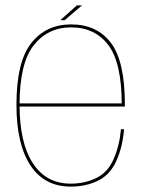

<svg xmlns="http://www.w3.org/2000/svg" viewBox="-20 -688 548 712"><path d="M242.5 4V-7Q151 -7 101.8 -82.8Q52.5 -158.5 52.5 -299Q52.5 -453.5 105 -520Q157.5 -586.5 243.5 -586.5Q332 -586.5 381.8 -520.8Q431.5 -455 431.5 -299L436 -304.5H47.5V-293H443Q443 -298 443 -301.5Q443 -461 391.2 -529.2Q339.5 -597.5 243.5 -597.5Q150.5 -597.5 95.8 -528Q41 -458.5 41 -299Q41 -153.5 92.8 -74.8Q144.5 4 242.5 4ZM242.5 -7V4Q299.5 4 344.5 -18.5Q389.5 -41 412.2 -92.8Q435 -144.5 440 -209H428.5Q423.5 -149.5 401.8 -99Q380 -48.5 337 -27.8Q294 -7 242.5 -7ZM203.5 -613H219.5L284 -668H265Z"/></svg>

Font: Anybody UltraCondensed Thin Thin
Style: Regular
Weight: 250
Version: Version 1.111